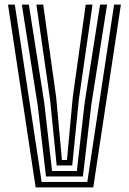

<svg xmlns="http://www.w3.org/2000/svg" viewBox="-20 -820 564 840"><path d="M136 0 15 -800H44.8L162.2 -24H362L479.2 -800H509L388 0ZM181.2 -48 144.8 -359.8 75.5 -800H106.2L173.2 -373.5L207.8 -72H316.2L350.8 -373.5L417.8 -800H448.5L379.2 -359.8L342.8 -48ZM228 -96 199.2 -383.2 139.2 -800H169L225.8 -393.8L251 -120H273L298.2 -393.8L355 -800H384.8L324.8 -383.2L296 -96Z"/></svg>

Font: Big Shoulders Inline Text Black
Style: Regular
Weight: 900
Designer: Patric King
Foundry: XO Type Co
Version: Version 1.000